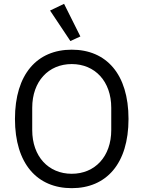

<svg xmlns="http://www.w3.org/2000/svg" viewBox="-20 -969 748 1001"><path d="M241 -914 347 -755 399 -779 314 -949ZM354 12C534 12 650 -115 650 -349C650 -583 534 -710 354 -710C174 -710 58 -583 58 -349C58 -115 174 12 354 12ZM354 -63C233 -63 148 -153 148 -291V-407C148 -545 233 -635 354 -635C475 -635 560 -545 560 -407V-291C560 -153 475 -63 354 -63Z"/></svg>

Font: Braiins Sans
Style: Regular
Weight: 400
Designer: Mike Abbink, Paul van der Laan, Pieter van Rosmalen, Jiri Chlebus, Lubos Buracinsky
Foundry: Bold Monday, Sudetype
Version: Version 1.000;hotconv 1.0.109;makeotfexe 2.5.65596